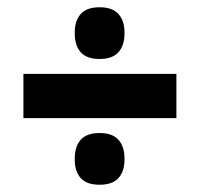

<svg xmlns="http://www.w3.org/2000/svg" viewBox="-20 -574 550 529"><path d="M44.5 -248.5V-370.5H466V-248.5ZM254.5 -65Q219 -65 202.5 -83.2Q186 -101.5 186 -134V-138Q186 -170.5 202.5 -189Q219 -207.5 254.5 -207.5Q289.5 -207.5 306.2 -189Q323 -170.5 323 -138V-134Q323 -101.5 306.2 -83.2Q289.5 -65 254.5 -65ZM254.5 -411.5Q219 -411.5 202.5 -430Q186 -448.5 186 -481V-485Q186 -517 202.5 -535.5Q219 -554 254.5 -554Q289.5 -554 306.2 -535.5Q323 -517 323 -485V-481Q323 -448.5 306.2 -430Q289.5 -411.5 254.5 -411.5Z"/></svg>

Font: Anek Gurmukhi
Style: Bold
Weight: 700
Designer: Sarang Kulkarni (Gurmukhi), Yesha Goshar (Latin)
Foundry: Ek Type
Version: Version 1.003